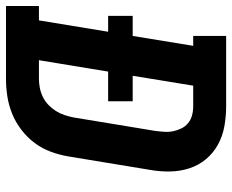

<svg xmlns="http://www.w3.org/2000/svg" viewBox="-88 -688 775 641"><g transform="rotate(90 299.5 -367.5)"><path d="M-1 0V-110H47L85 -341H32V-423H99L132 -625H99V-735H334Q368 -735 401 -729Q434 -723 462 -707.5Q490 -692 510.5 -667.5Q531 -643 541 -612Q551 -581 551.5 -547Q552 -513 546 -480L501 -207Q496 -178 485.5 -149.5Q475 -121 456.5 -96Q438 -71 412.5 -51.5Q387 -32 358.5 -20.5Q330 -9 300.5 -4.5Q271 0 242 0ZM242 -110Q257 -110 272.5 -113Q288 -116 302.5 -123Q317 -130 329 -141.5Q341 -153 349.5 -166.5Q358 -180 363 -195Q368 -210 371 -225L416 -498Q418 -513 419 -528.5Q420 -544 417 -558.5Q414 -573 407.5 -586Q401 -599 390 -608Q379 -617 364.5 -621Q350 -625 334 -625H265L232 -423H317V-341H218L180 -110Z"/></g></svg>

Font: Iosevka Curly Slab XBdEx
Style: Italic
Weight: 800
Width: 7
Italic angle: -9°
Monospace: yes
Designer: Belleve Invis
Foundry: Belleve Invis
Version: Version 11.1.0; ttfautohint (v1.8.3)